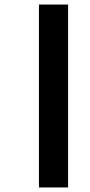

<svg xmlns="http://www.w3.org/2000/svg" viewBox="-20 -777 395 843"><path d="M151 46V-757H279V46Z"/></svg>

Font: Noto Sans Telugu UI Condensed
Style: Bold
Weight: 700
Width: 3
Designer: Jelle Bosma - Monotype Design Team
Foundry: Monotype Imaging Inc.
Version: Version 2.006